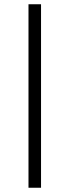

<svg xmlns="http://www.w3.org/2000/svg" viewBox="-20 -720 302 903"><path d="M114 163V-700H173V163Z"/></svg>

Font: Junicode VF
Style: Regular
Weight: 400
Designer: Peter S. Baker
Version: Version 2.213